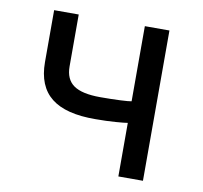

<svg xmlns="http://www.w3.org/2000/svg" viewBox="-66 -621 733 692"><g transform="rotate(10 300.0 -275.0)"><path d="M410 0V-196Q399 -194 365.5 -191.5Q332 -189 293 -189Q184 -188 131 -230Q78 -272 78 -360V-550H168V-360Q168 -313 198.5 -291.5Q229 -270 296 -270Q337 -270 369 -271.5Q401 -273 410 -275V-550H500V0Z"/></g></svg>

Font: JetBrainsMono NF
Style: Regular
Weight: 400
Designer: Philipp Nurullin, Konstantin Bulenkov
Foundry: JetBrains
Version: Version 2.251; ttfautohint (v1.8.3);Nerd Fonts 2.2.2